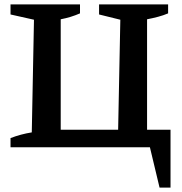

<svg xmlns="http://www.w3.org/2000/svg" viewBox="-20 -672 829 876"><path d="M651 -80H758V184H708L664 0H28V-42Q75 -60 125 -68L135 -582L28 -606V-652H345V-611Q304 -593 257 -584V-80H519L529 -582L432 -606V-652H747V-611Q726 -602 701.5 -595.5Q677 -589 651 -584Z"/></svg>

Font: Piazzolla SemiBold
Style: Regular
Weight: 600
Designer: Juan Pablo del Peral
Foundry: Huerta Tipografica
Version: Version 1.330